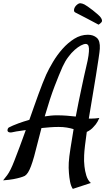

<svg xmlns="http://www.w3.org/2000/svg" viewBox="-130 -954 703 1208"><path d="M422.9 -735.4Q457 -735.4 479 -716.3Q501 -697.3 498 -647.5Q497.1 -630.9 490.2 -585.4Q483.4 -540 473.6 -478.5Q463.9 -417 451.7 -346.2Q439.5 -275.4 428.7 -208H449.2Q459 -208 470.7 -209Q482.4 -210 495.1 -211.9Q490.2 -200.2 484.4 -189.9Q478.5 -179.7 472.7 -171.9Q465.8 -163.1 459 -156.2Q450.2 -145.5 438.5 -137.2Q426.8 -128.9 416 -124Q409.2 -76.2 404.8 -38.6Q400.4 -1 399.4 23.4Q397.5 60.5 401.4 92.8Q404.3 121.1 413.1 150.4Q421.9 179.7 441.4 197.3L328.1 234.4Q316.4 217.8 311 189.9Q305.7 162.1 303.7 134.8Q300.8 102.5 302.7 68.4Q304.7 34.2 313.5 -21Q322.3 -76.2 333 -141.6Q313.5 -147.5 290.5 -151.4Q267.6 -155.3 239.3 -155.3Q213.9 -155.3 186 -153.3Q158.2 -151.4 130.9 -148.4Q119.1 -105.5 107.4 -57.6Q94.7 -5.9 84.5 30.8Q74.2 67.4 64.9 91.8Q55.7 116.2 46.4 130.9Q37.1 145.5 26.4 152.3Q14.6 158.2 -2.9 163.1Q-19.5 168 -44.9 172.9Q-70.3 177.7 -110.4 180.7Q-95.7 163.1 -85 148.4Q-74.2 133.8 -63.5 112.3Q-52.7 90.8 -39.6 57.1Q-26.4 23.4 -5.9 -31.2Q2.9 -53.7 12.2 -80.6Q21.5 -107.4 32.2 -135.7Q-2.9 -130.9 -27.3 -127Q-51.8 -123 -56.6 -121.1Q-64.5 -120.1 -69.3 -121.1Q-82 -123 -83 -133.8Q-82 -147.5 -73.7 -152.3Q-65.4 -157.2 -48.8 -164.1Q-41 -168 -13.2 -178.2Q14.6 -188.5 54.7 -200.2Q69.3 -241.2 83.5 -281.7Q97.7 -322.3 111.3 -359.4Q125 -396.5 137.7 -429.2Q150.4 -461.9 161.1 -485.4Q177.7 -521.5 203.6 -564.9Q229.5 -608.4 263.2 -646.5Q296.9 -684.6 337.4 -710Q377.9 -735.4 422.9 -735.4ZM412.1 -532.2Q422.9 -576.2 426.8 -604.5Q430.7 -632.8 429.7 -648.9Q428.7 -665 423.3 -671.4Q418 -677.7 410.2 -677.7Q397.5 -677.7 378.9 -668Q360.4 -658.2 339.8 -640.1Q319.3 -622.1 299.3 -595.2Q279.3 -568.4 263.7 -534.2Q241.2 -483.4 212.9 -409.7Q184.6 -335.9 151.4 -221.7Q170.9 -224.6 189.9 -226.6Q209 -228.5 227.5 -228.5Q260.7 -228.5 291 -226.1Q321.3 -223.6 346.7 -220.7Q355.5 -267.6 364.7 -313Q374 -358.4 382.8 -399.4Q391.6 -440.4 398.9 -474.6Q406.2 -508.8 412.1 -532.2ZM401.4 -925.8Q407.2 -922.9 422.4 -912.6Q437.5 -902.3 454.1 -889.2Q470.7 -876 485.8 -862.8Q501 -849.6 505.9 -840.8Q516.6 -823.2 508.3 -814Q500 -804.7 490.2 -798.8Q448.2 -821.3 420.4 -835.9Q392.6 -850.6 375 -859.4Q354.5 -870.1 342.8 -876Q334 -880.9 335.9 -894Q337.9 -907.2 348.6 -918.9Q364.3 -934.6 376 -933.6Q387.7 -932.6 401.4 -925.8Z"/></svg>

Font: Satisfy
Style: Regular
Weight: 400
Designer: Font Diner, Inc
Foundry: Font Diner, Inc
Version: Version 1.001